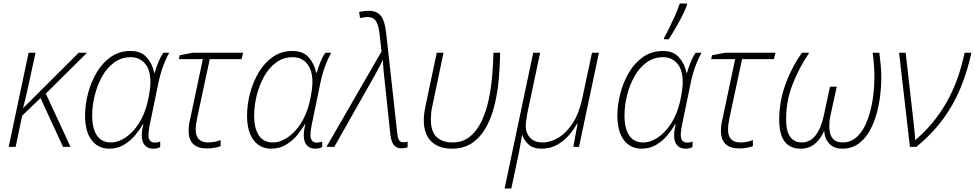

<svg xmlns="http://www.w3.org/2000/svg" viewBox="-20 -827 5489 1081"><path d="M29 0 141 -530H180L149 -387Q130 -296 110 -219H111L423 -530H470L238 -300L377 0H335L208 -275L105 -176L68 0Z M595 10Q532 10 495.5 -38.5Q459 -87 459 -176Q459 -237 475.5 -300.5Q492 -364 524 -418.5Q556 -473 604 -506.5Q652 -540 715 -540Q775 -540 807 -503Q839 -466 848 -417H851Q857 -440 870.5 -474Q884 -508 900 -530H933Q914 -497 897 -450.5Q880 -404 867 -337L823 -124Q820 -109 818 -94Q816 -79 816 -67Q816 -44 826 -34Q836 -24 851 -24Q867 -24 882 -30V1Q866 10 843 10Q803 10 786.5 -23Q770 -56 787 -129H785Q769 -100 742.5 -67.5Q716 -35 679 -12.5Q642 10 595 10ZM604 -25Q646 -25 688 -53.5Q730 -82 762 -132.5Q794 -183 810 -248Q819 -286 823 -315.5Q827 -345 827 -364Q827 -434 796 -469.5Q765 -505 717 -505Q663 -505 622 -474.5Q581 -444 554 -395Q527 -346 513 -288.5Q499 -231 499 -176Q499 -104 525.5 -64.5Q552 -25 604 -25Z M1146 9Q1042 9 1042 -91Q1042 -107 1044.5 -125.5Q1047 -144 1052 -163L1122 -494H987L992 -516L1065 -530H1349L1340 -494H1161L1090 -163Q1086 -144 1084 -127Q1082 -110 1082 -97Q1082 -25 1152 -25Q1186 -25 1222 -38V-4Q1209 1 1188 5Q1167 9 1146 9Z M1507 10Q1444 10 1407.5 -38.5Q1371 -87 1371 -176Q1371 -237 1387.5 -300.5Q1404 -364 1436 -418.5Q1468 -473 1516 -506.5Q1564 -540 1627 -540Q1687 -540 1719 -503Q1751 -466 1760 -417H1763Q1769 -440 1782.5 -474Q1796 -508 1812 -530H1845Q1826 -497 1809 -450.5Q1792 -404 1779 -337L1735 -124Q1732 -109 1730 -94Q1728 -79 1728 -67Q1728 -44 1738 -34Q1748 -24 1763 -24Q1779 -24 1794 -30V1Q1778 10 1755 10Q1715 10 1698.5 -23Q1682 -56 1699 -129H1697Q1681 -100 1654.5 -67.5Q1628 -35 1591 -12.5Q1554 10 1507 10ZM1516 -25Q1558 -25 1600 -53.5Q1642 -82 1674 -132.5Q1706 -183 1722 -248Q1731 -286 1735 -315.5Q1739 -345 1739 -364Q1739 -434 1708 -469.5Q1677 -505 1629 -505Q1575 -505 1534 -474.5Q1493 -444 1466 -395Q1439 -346 1425 -288.5Q1411 -231 1411 -176Q1411 -104 1437.5 -64.5Q1464 -25 1516 -25Z M2241 8Q2212 8 2197.5 -10.5Q2183 -29 2178 -67L2143 -397Q2141 -419 2138.5 -442.5Q2136 -466 2136 -491Q2124 -467 2113.5 -446.5Q2103 -426 2092 -406L1862 0H1818L2128 -537L2117 -636Q2111 -688 2096 -709.5Q2081 -731 2050 -731Q2038 -731 2027.5 -729Q2017 -727 2007 -725L2002 -760Q2012 -762 2026.5 -764Q2041 -766 2055 -766Q2103 -766 2125 -737Q2147 -708 2154 -642L2217 -74Q2220 -48 2227.5 -37Q2235 -26 2249 -26Q2257 -26 2263.5 -27Q2270 -28 2275 -30V2Q2260 8 2241 8Z M2524 10Q2450 10 2408 -31Q2366 -72 2366 -151Q2366 -170 2369 -191.5Q2372 -213 2378 -241L2439 -530H2477L2417 -243Q2410 -216 2408 -194Q2406 -172 2406 -152Q2406 -86 2438.5 -55.5Q2471 -25 2527 -25Q2586 -25 2626.5 -58.5Q2667 -92 2692.5 -147Q2718 -202 2732 -268.5Q2746 -335 2751.5 -403.5Q2757 -472 2758 -530H2796Q2795 -460 2788.5 -385Q2782 -310 2765.5 -240Q2749 -170 2718.5 -113.5Q2688 -57 2640.5 -23.5Q2593 10 2524 10Z M2821 234 2982 -530H3021L2949 -189Q2944 -160 2942 -144.5Q2940 -129 2940 -119Q2940 -78 2964.5 -51.5Q2989 -25 3035 -25Q3080 -25 3124.5 -52Q3169 -79 3204.5 -133.5Q3240 -188 3258 -272L3313 -530H3352L3240 0H3208L3232 -131H3229Q3211 -98 3183 -65.5Q3155 -33 3116.5 -11.5Q3078 10 3029 10Q2982 10 2956.5 -13Q2931 -36 2921 -66H2919Q2914 -37 2907 3Q2900 43 2890 87L2859 234Z M3592 10Q3529 10 3492.5 -38.5Q3456 -87 3456 -176Q3456 -237 3472.5 -300.5Q3489 -364 3521 -418.5Q3553 -473 3601 -506.5Q3649 -540 3712 -540Q3772 -540 3804 -503Q3836 -466 3845 -417H3848Q3854 -440 3867.5 -474Q3881 -508 3897 -530H3930Q3911 -497 3894 -450.5Q3877 -404 3864 -337L3820 -124Q3817 -109 3815 -94Q3813 -79 3813 -67Q3813 -44 3823 -34Q3833 -24 3848 -24Q3864 -24 3879 -30V1Q3863 10 3840 10Q3800 10 3783.5 -23Q3767 -56 3784 -129H3782Q3766 -100 3739.5 -67.5Q3713 -35 3676 -12.5Q3639 10 3592 10ZM3601 -25Q3643 -25 3685 -53.5Q3727 -82 3759 -132.5Q3791 -183 3807 -248Q3816 -286 3820 -315.5Q3824 -345 3824 -364Q3824 -434 3793 -469.5Q3762 -505 3714 -505Q3660 -505 3619 -474.5Q3578 -444 3551 -395Q3524 -346 3510 -288.5Q3496 -231 3496 -176Q3496 -104 3522.5 -64.5Q3549 -25 3601 -25ZM3719 -606V-614Q3733 -639 3749.5 -672.5Q3766 -706 3781.5 -741Q3797 -776 3807 -807H3848L3847 -797Q3837 -768 3819 -733.5Q3801 -699 3781.5 -665.5Q3762 -632 3745 -606Z M4143 9Q4039 9 4039 -91Q4039 -107 4041.5 -125.5Q4044 -144 4049 -163L4119 -494H3984L3989 -516L4062 -530H4346L4337 -494H4158L4087 -163Q4083 -144 4081 -127Q4079 -110 4079 -97Q4079 -25 4149 -25Q4183 -25 4219 -38V-4Q4206 1 4185 5Q4164 9 4143 9Z M4488 10Q4367 10 4367 -153Q4367 -253 4401 -348.5Q4435 -444 4495 -530H4536Q4478 -444 4442 -351Q4406 -258 4406 -155Q4406 -87 4429.5 -56Q4453 -25 4494 -25Q4541 -25 4572 -65Q4603 -105 4618 -176L4653 -339H4691L4656 -178Q4652 -161 4650.5 -145.5Q4649 -130 4649 -116Q4649 -25 4725 -25Q4766 -25 4796 -49Q4826 -73 4846.5 -112.5Q4867 -152 4879.5 -200Q4892 -248 4897.5 -297Q4903 -346 4903 -388Q4903 -426 4900.5 -462Q4898 -498 4893 -530H4931Q4935 -498 4938.5 -461.5Q4942 -425 4942 -386Q4942 -344 4936 -292Q4930 -240 4915.5 -187Q4901 -134 4876 -89.5Q4851 -45 4813 -17.5Q4775 10 4723 10Q4675 10 4649 -18Q4623 -46 4620 -90Q4600 -44 4567.5 -17Q4535 10 4488 10Z M5103 0 5042 -530H5079L5128 -99Q5129 -82 5130.5 -67.5Q5132 -53 5133 -38Q5237 -126 5307 -247Q5377 -368 5411 -530H5449Q5412 -358 5337.5 -229.5Q5263 -101 5139 0Z"/></svg>

Font: Noto Sans Disp ExtLt
Style: Italic
Weight: 200
Italic angle: -12°
Designer: Monotype Design Team
Foundry: Monotype Imaging Inc.
Version: Version 2.000;GOOG;noto-source:20170915:90ef993387c0